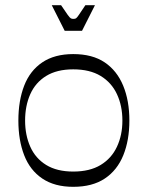

<svg xmlns="http://www.w3.org/2000/svg" viewBox="-20 -707 570 742"><path d="M263 15Q191 15 143.5 -17Q96 -49 73.5 -107Q51 -165 51 -241Q51 -318 73.5 -376Q96 -434 143.5 -466Q191 -498 263 -498Q337 -498 384.5 -466Q432 -434 456 -376Q480 -318 480 -241Q480 -165 456.5 -107Q433 -49 385 -17Q337 15 263 15ZM263 -44Q327 -44 369 -69.5Q411 -95 432 -140Q453 -185 453 -241Q453 -298 432 -343Q411 -388 369 -413.5Q327 -439 263 -439Q200 -439 158.5 -413.5Q117 -388 97 -343Q77 -298 77 -241Q77 -185 97 -140Q117 -95 158.5 -69.5Q200 -44 263 -44ZM230 -588 180 -687H216Q234 -660 242 -649Q250 -638 254 -636Q258 -634 263 -634Q270 -634 273.5 -636Q277 -638 284.5 -649Q292 -660 310 -687H347L297 -588Z"/></svg>

Font: Ojuju
Style: Regular
Weight: 400
Designer: Chisaokwu Joboson, Mirko Velimirovic
Foundry: Udi Foundry
Version: Version 1.000